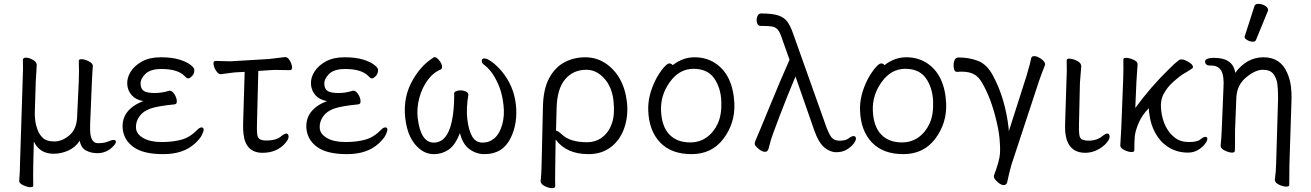

<svg xmlns="http://www.w3.org/2000/svg" viewBox="-20 -784 6821 999"><path d="M153 183Q153 190 138.5 190Q124 190 102.5 180.5Q81 171 80 159V157Q84 108 84 70L98 -367Q101 -436 99 -473Q100 -484 115 -484Q130 -484 149.5 -473.5Q169 -463 171 -449V-446Q171 -433 169 -407Q167 -381 166 -359L161 -193Q161 -179 163.5 -156.5Q166 -134 175.5 -108.5Q185 -83 204 -65.5Q223 -48 263 -48Q303 -48 340.5 -79.5Q378 -111 381 -172L390 -363Q392 -412 390 -468Q390 -476 404.5 -476Q419 -476 440 -466Q461 -456 463 -443V-441Q462 -427 460.5 -403.5Q459 -380 458 -355L449 -139Q448 -104 450 -90Q456 -39 489.5 -39Q523 -39 542 -47.5Q561 -56 571.5 -56Q582 -56 583 -47Q584 -38 570 -24Q536 13 486 13Q454 13 427.5 -1Q401 -15 395 -52Q372 -17 335 -0.5Q298 16 259 16Q186 16 156 -48L153 78Q152 129 153 183Z M995 -38Q935 18 829.5 18Q724 18 673 -20Q622 -58 618 -119Q613 -214 725 -258Q686 -265 665 -289Q644 -313 642 -346Q640 -379 660 -411Q680 -443 719.5 -464.5Q759 -486 816 -486Q873 -486 911.5 -474.5Q950 -463 970 -447.5Q990 -432 991 -422Q992 -401 979.5 -388.5Q967 -376 960.5 -376Q954 -376 949 -380L940 -389Q904 -425 820 -425Q762 -425 736 -399Q710 -373 711.5 -346Q713 -319 730.5 -309.5Q748 -300 785.5 -300Q823 -300 860 -312H863Q876 -312 887.5 -294Q899 -276 900 -259Q901 -242 888 -241Q798 -232 761 -218.5Q724 -205 705 -178Q686 -151 687.5 -119Q689 -87 725 -66Q761 -45 821 -45Q881 -45 925 -57.5Q969 -70 1005 -107Q1018 -121 1028.5 -121Q1039 -121 1039.5 -110.5Q1040 -100 1030 -80.5Q1020 -61 995 -38Z M1346 11Q1258 11 1247 -87Q1244 -110 1245 -142L1253 -410L1212 -408Q1194 -407 1167.5 -403Q1141 -399 1130 -398H1129Q1116 -398 1104.5 -415.5Q1093 -433 1091 -450Q1089 -467 1102 -467L1179 -465L1380 -477Q1401 -479 1425.5 -482.5Q1450 -486 1462 -487H1464Q1477 -487 1487.5 -469.5Q1498 -452 1499.5 -435.5Q1501 -419 1489 -419L1424 -420Q1414 -420 1404 -420Q1394 -420 1386 -419L1324 -415L1317 -136Q1316 -108 1318 -88.5Q1320 -69 1329 -62Q1338 -55 1356 -53H1367Q1419 -53 1444 -76Q1460 -89 1470 -89Q1480 -89 1481.5 -75Q1483 -61 1465 -40Q1422 11 1346 11Z M1951 -38Q1891 18 1785.5 18Q1680 18 1629 -20Q1578 -58 1574 -119Q1569 -214 1681 -258Q1642 -265 1621 -289Q1600 -313 1598 -346Q1596 -379 1616 -411Q1636 -443 1675.5 -464.5Q1715 -486 1772 -486Q1829 -486 1867.5 -474.5Q1906 -463 1926 -447.5Q1946 -432 1947 -422Q1948 -401 1935.5 -388.5Q1923 -376 1916.5 -376Q1910 -376 1905 -380L1896 -389Q1860 -425 1776 -425Q1718 -425 1692 -399Q1666 -373 1667.5 -346Q1669 -319 1686.5 -309.5Q1704 -300 1741.5 -300Q1779 -300 1816 -312H1819Q1832 -312 1843.5 -294Q1855 -276 1856 -259Q1857 -242 1844 -241Q1754 -232 1717 -218.5Q1680 -205 1661 -178Q1642 -151 1643.5 -119Q1645 -87 1681 -66Q1717 -45 1777 -45Q1837 -45 1881 -57.5Q1925 -70 1961 -107Q1974 -121 1984.5 -121Q1995 -121 1995.5 -110.5Q1996 -100 1986 -80.5Q1976 -61 1951 -38Z M2501 18Q2458 18 2422.5 -8Q2387 -34 2373 -92Q2349 -29 2314.5 -5.5Q2280 18 2238.5 18Q2197 18 2165 -8Q2101 -58 2088.5 -170Q2076 -282 2130 -372Q2168 -437 2220 -474Q2238 -487 2239 -487Q2252 -487 2265.5 -469.5Q2279 -452 2280 -439Q2281 -426 2274 -423Q2233 -406 2204 -365.5Q2175 -325 2161.5 -273.5Q2148 -222 2153 -173Q2168 -42 2237 -42Q2317 -42 2337 -187Q2344 -243 2343 -294Q2341 -304 2352 -309Q2363 -314 2376.5 -314Q2390 -314 2402.5 -308.5Q2415 -303 2417 -294V-291Q2405 -221 2411.5 -164Q2418 -107 2436.5 -74.5Q2455 -42 2491 -42Q2527 -42 2553.5 -65.5Q2580 -89 2593 -135.5Q2606 -182 2600 -235.5Q2594 -289 2580 -327Q2548 -410 2501 -445Q2488 -454 2487 -465Q2485 -480 2501 -480Q2514 -480 2538.5 -462.5Q2563 -445 2590 -414Q2653 -338 2664 -241.5Q2675 -145 2638 -68Q2597 18 2501 18Z M2869 184Q2869 195 2852.5 195Q2836 195 2815.5 185Q2795 175 2793 161V158Q2797 125 2798 71L2805 -229Q2807 -322 2838 -378.5Q2869 -435 2918 -460.5Q2967 -486 3024.5 -486Q3082 -486 3128.5 -456Q3175 -426 3204.5 -374.5Q3234 -323 3242 -252.5Q3250 -182 3228.5 -119Q3207 -56 3159 -19Q3111 18 3042 18Q2927 18 2871 -58L2869 79Q2869 88 2868.5 126.5Q2868 165 2869 184ZM3034 -44Q3080 -44 3114 -70Q3148 -96 3164 -142.5Q3180 -189 3172 -260.5Q3164 -332 3123.5 -376.5Q3083 -421 3031 -421Q2962 -421 2920 -371Q2878 -321 2876 -218L2873 -104Q2883 -104 2904 -84Q2947 -44 3034 -44Z M3353 -207Q3349 -287 3394 -374Q3414 -410 3433 -432Q3452 -454 3462.5 -454Q3473 -454 3480 -445Q3533 -486 3593 -486Q3653 -486 3699 -457Q3794 -396 3801 -245Q3805 -143 3744.5 -62.5Q3684 18 3578.5 18Q3473 18 3415 -42.5Q3357 -103 3353 -207ZM3571 -43Q3620 -43 3657 -69.5Q3694 -96 3715 -142Q3736 -188 3733 -258Q3730 -328 3695.5 -377Q3661 -426 3588 -426Q3515 -426 3465.5 -357.5Q3416 -289 3419.5 -207.5Q3423 -126 3462.5 -84.5Q3502 -43 3571 -43Z M4344 -52H4350Q4380 -52 4395.5 -64Q4411 -76 4421.5 -76Q4432 -76 4433.5 -65Q4435 -54 4421.5 -36.5Q4408 -19 4385.5 -5.5Q4363 8 4331 8Q4299 8 4269 -17Q4239 -42 4217 -105L4119 -386Q4078 -289 4036.5 -180.5Q3995 -72 3989 -48Q3983 -24 3978.5 -9Q3974 6 3960 6Q3946 6 3927 -9.5Q3908 -25 3907 -34Q3906 -43 3914 -60Q3922 -77 3982.5 -224.5Q4043 -372 4088 -473L4048 -586Q4038 -617 4026.5 -630Q4015 -643 3997.5 -646Q3980 -649 3950 -649H3939Q3920 -649 3917 -674Q3916 -688 3921.5 -701Q3927 -714 3940 -714Q3999 -714 4030 -703.5Q4061 -693 4077 -670.5Q4093 -648 4106 -611L4280 -122Q4295 -83 4307 -68.5Q4319 -54 4344 -52Z M4455 -207Q4451 -287 4496 -374Q4516 -410 4535 -432Q4554 -454 4564.5 -454Q4575 -454 4582 -445Q4635 -486 4695 -486Q4755 -486 4801 -457Q4896 -396 4903 -245Q4907 -143 4846.5 -62.5Q4786 18 4680.5 18Q4575 18 4517 -42.5Q4459 -103 4455 -207ZM4673 -43Q4722 -43 4759 -69.5Q4796 -96 4817 -142Q4838 -188 4835 -258Q4832 -328 4797.5 -377Q4763 -426 4690 -426Q4617 -426 4567.5 -357.5Q4518 -289 4521.5 -207.5Q4525 -126 4564.5 -84.5Q4604 -43 4673 -43Z M5220 166Q5216 179 5202 179Q5188 179 5170.5 163Q5153 147 5152 138.5Q5151 130 5152 128Q5181 52 5183 14.5Q5185 -23 5180.5 -66Q5176 -109 5163 -161Q5136 -274 5090 -353Q5072 -385 5047 -398Q5022 -411 4987 -411H4974Q4968 -411 4960 -410H4959Q4945 -410 4942.5 -432Q4940 -454 4946 -469.5Q4952 -485 4967 -485Q5024 -485 5070.5 -466.5Q5117 -448 5149 -386Q5210 -271 5228 -118L5229 -101L5321 -389Q5342 -460 5346 -483Q5348 -492 5362 -492Q5376 -492 5396 -478.5Q5416 -465 5418 -450Q5418 -446 5414 -437Q5410 -428 5401.5 -405Q5393 -382 5388 -368L5243 72Q5238 88 5231.5 115.5Q5225 143 5220 166Z M5627 11Q5535 11 5523 -93Q5521 -117 5522 -143L5529 -364Q5532 -419 5530 -470Q5531 -479 5542.5 -479Q5554 -479 5569 -474Q5603 -462 5605 -444L5606 -441L5599 -353L5594 -135Q5593 -109 5595.5 -85.5Q5598 -62 5613 -57Q5628 -52 5643 -52Q5687 -52 5716 -76Q5732 -89 5742 -89Q5752 -89 5753.5 -75Q5755 -61 5737 -40Q5719 -19 5689.5 -4Q5660 11 5627 11Z M6161 10Q6107 10 6064 -15.5Q6021 -41 5994 -87Q5967 -133 5960 -192L5958 -207Q5958 -214 5958 -221Q5923 -187 5905 -145Q5887 -103 5884.5 -74.5Q5882 -46 5882 -1Q5882 7 5867 7Q5852 7 5831.5 -2.5Q5811 -12 5809 -25V-27L5814 -115L5824 -369Q5826 -422 5825 -475Q5825 -483 5840 -483Q5855 -483 5876 -474Q5897 -465 5899 -452V-449Q5896 -414 5893 -360L5887 -222Q5968 -333 6062 -424Q6091 -454 6115 -472Q6120 -475 6129 -475Q6138 -475 6152 -468Q6186 -452 6187 -436Q6188 -431 6183 -428Q6163 -414 6141 -401.5Q6119 -389 6086 -359.5Q6053 -330 6034.5 -295Q6016 -260 6021.5 -211.5Q6027 -163 6045 -127Q6063 -91 6092.5 -68Q6122 -45 6165.5 -45Q6209 -45 6225.5 -58.5Q6242 -72 6251.5 -72Q6261 -72 6262 -62.5Q6263 -53 6250 -35.5Q6237 -18 6214 -4Q6191 10 6161 10Z M6688 179Q6688 187 6672.5 187Q6657 187 6636 177.5Q6615 168 6614 155L6613 152Q6619 111 6620 65L6630 -274Q6630 -316 6626.5 -345.5Q6623 -375 6606.5 -398Q6590 -421 6551 -421Q6512 -421 6464.5 -382Q6417 -343 6413 -279L6406 -104Q6406 -95 6406 -74Q6406 -53 6406 -31.5Q6406 -10 6405 1Q6405 10 6390 10Q6375 10 6354 0Q6333 -10 6331 -23V-26Q6336 -73 6337 -112L6346 -330Q6348 -354 6345 -380Q6338 -443 6283 -443H6273Q6263 -443 6257 -448.5Q6251 -454 6250 -461Q6248 -483 6297 -483Q6396 -483 6407 -405Q6467 -486 6554.5 -486Q6642 -486 6677 -406Q6693 -369 6697 -333.5Q6701 -298 6700 -270L6689 73ZM6515 -576Q6512 -567 6498.5 -567Q6485 -567 6470.5 -575Q6456 -583 6456 -589.5Q6456 -596 6457 -597L6507 -752Q6510 -764 6527.5 -764Q6545 -764 6561.5 -754.5Q6578 -745 6578 -732Q6578 -729 6577 -727Z"/></svg>

Font: LXGW WenKai TC
Style: Regular
Weight: 400
Designer: LXGW / Fontworks Inc.
Foundry: LXGW / Fontworks Inc.
Version: Version 1.330